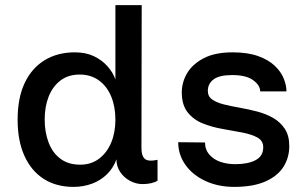

<svg xmlns="http://www.w3.org/2000/svg" viewBox="-20 -720 1198 752"><path d="M436 -96Q424 -62 399 -37.5Q374 -13 340 -0.5Q306 12 268 12Q200 12 151 -19.5Q102 -51 75.5 -110Q49 -169 49 -251Q49 -336 76.5 -394.5Q104 -453 154.5 -484Q205 -515 273 -515Q316 -515 347.5 -500Q379 -485 400.5 -461Q422 -437 432 -409V-700H535L534 -140Q534 -110 547 -98Q560 -86 597 -94V-12Q587 -6 572 -2.5Q557 1 538 1Q513 1 489.5 -11.5Q466 -24 451 -46Q436 -68 436 -96ZM294 -75Q337 -75 368 -98.5Q399 -122 415.5 -161.5Q432 -201 432 -251Q432 -302 415.5 -342Q399 -382 367.5 -405Q336 -428 292 -428Q247 -428 216.5 -404.5Q186 -381 170.5 -341.5Q155 -302 155 -252Q155 -202 170.5 -161.5Q186 -121 217 -98Q248 -75 294 -75Z M897 12Q835 12 785 -11Q735 -34 706.5 -74Q678 -114 678 -163L783 -162Q783 -134 800 -114.5Q817 -95 843.5 -86Q870 -77 901 -77Q952 -77 981.5 -93Q1011 -109 1011 -143Q1011 -169 988 -181.5Q965 -194 928.5 -201Q892 -208 851.5 -215Q811 -222 774.5 -236.5Q738 -251 715 -280Q692 -309 692 -358Q692 -398 713 -433.5Q734 -469 778 -492Q822 -515 891 -515Q950 -515 990.5 -500.5Q1031 -486 1055.5 -463Q1080 -440 1091 -413Q1102 -386 1102 -362H999Q999 -386 971.5 -406Q944 -426 890 -426Q839 -426 816.5 -409Q794 -392 794 -364Q794 -342 811.5 -330Q829 -318 857 -311Q885 -304 919.5 -298Q954 -292 988 -283Q1022 -274 1050 -258Q1078 -242 1095.5 -215.5Q1113 -189 1113 -148Q1113 -103 1090.5 -67Q1068 -31 1020 -9.5Q972 12 897 12Z"/></svg>

Font: Inclusive Sans Medium
Style: Regular
Weight: 500
Designer: Olivia King
Foundry: Olivia King
Version: Version 2.004